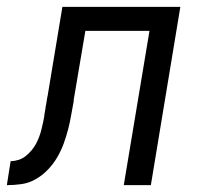

<svg xmlns="http://www.w3.org/2000/svg" viewBox="-60 -540 580 560"><path d="M-40 0 -29 -70Q-18 -70 -6.5 -73.5Q5 -77 14.5 -84.5Q24 -92 32 -101.5Q40 -111 45.5 -121.5Q51 -132 55 -143Q59 -154 61.5 -165Q64 -176 66.5 -187Q69 -198 70 -209Q71 -213 71.5 -217Q72 -221 73 -226V-228Q75 -236 76 -244.5Q77 -253 79 -261L122 -520H466L380 0H301L376 -450H189L155 -249Q155 -248 155 -247.5Q155 -247 155 -247V-246Q155 -246 155 -246Q155 -246 155 -245Q151 -225 147.5 -204Q144 -183 138.5 -162Q133 -141 125.5 -120.5Q118 -100 106.5 -80.5Q95 -61 79 -44.5Q63 -28 43.5 -17Q24 -6 2.5 -3Q-19 0 -40 0Z"/></svg>

Font: Iosevka SS04 Oblique
Style: Regular
Weight: 400
Italic angle: -9°
Monospace: yes
Designer: Belleve Invis
Foundry: Belleve Invis
Version: Version 19.0.0; ttfautohint (v1.8.4)